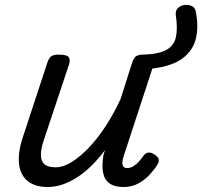

<svg xmlns="http://www.w3.org/2000/svg" viewBox="-20 -734 811 770"><path d="M172 16Q121 16 91.5 -7.5Q62 -31 56.5 -75.5Q51 -120 71 -182L170 -483Q177 -503 186.5 -509Q196 -515 215 -515Q247 -515 255 -505.5Q263 -496 257 -476L155 -170Q144 -137 144 -112.5Q144 -88 158 -75.5Q172 -63 204 -63Q233 -63 266.5 -83.5Q300 -104 335 -140.5Q370 -177 403 -227Q436 -277 464 -338L510 -483Q517 -503 526.5 -509Q536 -515 555 -515Q617 -517 647.5 -534Q678 -551 685.5 -585.5Q693 -620 685 -674Q683 -691 693.5 -701.5Q704 -712 719.5 -714Q735 -716 748.5 -710Q762 -704 765 -688Q777 -629 766 -581Q755 -533 713.5 -501Q672 -469 591 -459L477 -111Q472 -97 471 -85Q470 -73 474.5 -66.5Q479 -60 490 -60Q503 -60 514.5 -67Q526 -74 536.5 -85.5Q547 -97 556 -110Q563 -120 574 -122Q585 -124 600 -114Q615 -104 616.5 -94.5Q618 -85 612 -75Q602 -58 583 -36.5Q564 -15 537 0.5Q510 16 476 16Q442 16 423 4Q404 -8 397.5 -27Q391 -46 391 -68.5Q391 -91 395 -113L401 -132Q375 -97 347 -69.5Q319 -42 289.5 -23Q260 -4 230.5 6Q201 16 172 16Z"/></svg>

Font: Playwrite CZ
Style: Regular
Weight: 400
Designer: Veronika Burian, José Scaglione
Foundry: TypeTogether
Version: Version 1.002